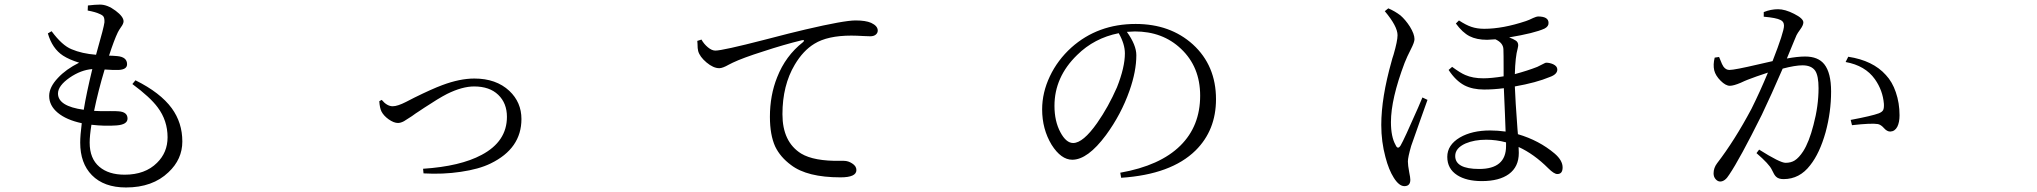

<svg xmlns="http://www.w3.org/2000/svg" viewBox="-20 -785 9040 852"><path d="M539.1 46.9Q441.4 46.9 387.7 -7.8Q335.9 -60.5 335.9 -152.3Q335.9 -183.6 342.8 -238.3Q274.4 -252.9 236.3 -284.7Q198.2 -316.4 198.2 -359.4Q198.2 -398.4 237.3 -439.5Q272.5 -477.5 331.1 -506.8Q287.1 -520.5 259.8 -538.1Q211.9 -569.3 192.4 -636.7L209 -646.5Q255.9 -583 297.9 -566.4Q343.8 -546.9 406.2 -542Q408.2 -548.8 412.1 -563.5Q440.4 -662.1 443.4 -685.5Q444.3 -703.1 439.5 -710.9Q435.5 -717.8 420.9 -723.6Q405.3 -731.4 369.1 -738.3L370.1 -760.7Q403.3 -764.6 423.8 -764.6Q457 -764.6 493.2 -737.3Q528.3 -710.9 528.3 -690.4Q528.3 -679.7 516.6 -664.1Q507.8 -651.4 502.9 -641.6Q486.3 -607.4 463.9 -538.1Q476.6 -538.1 500 -536.1Q543.9 -532.2 543.9 -500Q543.9 -476.6 506.8 -474.6Q486.3 -473.6 444.3 -476.6Q416 -382.8 397.5 -293Q424.8 -291 468.8 -292Q498 -292 506.8 -291Q545.9 -288.1 545.9 -258.8Q545.9 -232.4 498 -228.5Q444.3 -224.6 385.7 -231.4Q377.9 -182.6 377.9 -152.3Q377.9 -81.1 420.9 -44.9Q461.9 -9.8 533.2 -9.8Q624 -9.8 676.8 -62.5Q723.6 -108.4 723.6 -175.8Q723.6 -250 679.7 -308.6Q646.5 -353.5 567.4 -412.1L581.1 -428.7Q691.4 -374 742.2 -304.7Q789.1 -240.2 789.1 -157.2Q789.1 -78.1 727.5 -20.5Q657.2 46.9 539.1 46.9ZM351.6 -297.9Q363.3 -370.1 389.6 -478.5Q338.9 -474.6 289.1 -440.4Q237.3 -404.3 237.3 -370.1Q237.3 -313.5 351.6 -297.9Z M1859.4 -15.6 1857.4 -36.1Q2022.5 -46.9 2117.2 -97.7Q2229.5 -157.2 2229.5 -266.6Q2229.5 -327.1 2190.9 -364.3Q2152.3 -401.4 2084 -401.4Q2031.2 -401.4 1963.9 -368.2Q1925.8 -348.6 1862.3 -306.6Q1845.7 -295.9 1838.9 -291Q1826.2 -283.2 1807.6 -269.5Q1781.2 -252 1772.5 -247.1Q1757.8 -239.3 1746.1 -239.3Q1727.5 -239.3 1704.1 -255.9Q1682.6 -271.5 1672.9 -290Q1665 -305.7 1663.1 -335.9L1673.8 -341.8Q1697.3 -313.5 1722.7 -313.5Q1744.1 -313.5 1782.2 -333Q1793.9 -338.9 1818.4 -351.6Q1897.5 -390.6 1942.4 -407.2Q2020.5 -436.5 2085 -436.5Q2181.6 -436.5 2240.2 -381.8Q2293.9 -331.1 2293.9 -256.8Q2293.9 -126 2157.2 -59.6Q2105.5 -34.2 2024.4 -22.5Q1946.3 -10.7 1859.4 -15.6Z M3710 2Q3561.5 2 3490.2 -52.7Q3442.4 -87.9 3419.9 -134.8Q3396.5 -186.5 3396.5 -266.6Q3396.5 -362.3 3428.7 -442.4Q3465.8 -537.1 3543 -597.7Q3548.8 -602.5 3547.4 -605.5Q3545.9 -608.4 3538.1 -606.4Q3458 -586.9 3366.2 -556.6Q3276.4 -528.3 3231.4 -506.8Q3225.6 -503.9 3213.9 -498Q3186.5 -482.4 3171.9 -482.4Q3145.5 -482.4 3115.2 -507.8Q3085 -533.2 3078.1 -558.6Q3075.2 -569.3 3075.2 -590.8Q3074.2 -599.6 3074.2 -603.5L3092.8 -609.4Q3103.5 -589.8 3121.1 -575.2Q3138.7 -560.5 3154.3 -560.5Q3186.5 -560.5 3372.1 -608.4Q3495.1 -640.6 3554.7 -654.3Q3725.6 -694.3 3776.4 -694.3Q3821.3 -694.3 3845.7 -683.6Q3875 -669.9 3875 -649.4Q3875 -638.7 3866.2 -631.3Q3857.4 -624 3841.8 -624Q3834 -624 3813.5 -625Q3779.3 -627 3757.8 -627Q3652.3 -627 3593.8 -590.8Q3543.9 -560.5 3506.8 -498Q3452.1 -406.2 3452.1 -278.3Q3452.1 -155.3 3535.2 -103.5Q3591.8 -69.3 3710 -71.3Q3720.7 -71.3 3724.6 -71.3Q3744.1 -71.3 3761.7 -59.6Q3780.3 -47.9 3780.3 -30.3Q3780.3 2 3710 2Z M4955.1 3.9 4951.2 -18.6Q5127.9 -49.8 5217.8 -138.7Q5305.7 -225.6 5305.7 -360.4Q5305.7 -488.3 5220.7 -568.4Q5139.6 -645.5 5015.6 -645.5Q5003.9 -645.5 4980.5 -643.6Q5022.5 -585 5022.5 -540Q5022.5 -468.8 4992.2 -382.8Q4955.1 -277.3 4887.7 -185.5Q4806.6 -76.2 4738.3 -76.2Q4688.5 -76.2 4646.5 -142.6Q4604.5 -211.9 4604.5 -299.8Q4604.5 -374 4638.7 -446.3Q4672.9 -518.6 4734.4 -574.2Q4851.6 -678.7 5019.5 -678.7Q5172.9 -678.7 5273.4 -587.9Q5376 -494.1 5376 -344.7Q5376 -207 5285.2 -117.2Q5176.8 -10.7 4955.1 3.9ZM4742.2 -150.4Q4786.1 -150.4 4848.6 -239.3Q4898.4 -310.5 4936.5 -397.5Q4971.7 -486.3 4971.7 -547.9Q4971.7 -589.8 4944.3 -637.7Q4835.9 -616.2 4759.8 -541Q4659.2 -443.4 4659.2 -315.4Q4659.2 -247.1 4685.5 -198.2Q4710.9 -150.4 4742.2 -150.4Z M6211.9 41Q6188.5 41 6165 3.9Q6142.6 -31.2 6127.9 -87.9Q6109.4 -156.2 6109.4 -230.5Q6109.4 -351.6 6155.3 -513.7Q6157.2 -522.5 6164.1 -543Q6181.6 -603.5 6181.6 -628.9Q6181.6 -668 6125 -735.4L6140.6 -748Q6169.9 -735.4 6194.3 -716.8Q6216.8 -697.3 6236.3 -667Q6256.8 -633.8 6256.8 -611.3Q6256.8 -597.7 6241.2 -567.4Q6223.6 -533.2 6212.9 -505.9Q6152.3 -345.7 6152.3 -243.2Q6152.3 -177.7 6172.9 -141.6Q6182.6 -119.1 6195.3 -139.6Q6210 -164.1 6272.5 -306.6Q6287.1 -340.8 6292 -352.5L6314.5 -341.8Q6306.6 -320.3 6284.2 -256.8Q6250 -161.1 6242.2 -137.7Q6227.5 -86.9 6227.5 -68.4Q6227.5 -51.8 6233.4 -20.5Q6238.3 2.9 6238.3 12.7Q6238.3 41 6211.9 41ZM6555.7 18.6Q6487.3 18.6 6446.3 -7.8Q6402.3 -36.1 6402.3 -88.9Q6402.3 -141.6 6458 -174.8Q6511.7 -206.1 6592.8 -206.1Q6625 -206.1 6661.1 -201.2Q6660.2 -225.6 6658.2 -279.3Q6654.3 -359.4 6653.3 -393.6Q6608.4 -387.7 6565.4 -387.7Q6514.6 -387.7 6478.5 -406.2Q6439.5 -426.8 6408.2 -474.6L6423.8 -488.3Q6460.9 -460.9 6482.4 -452.1Q6515.6 -437.5 6562.5 -437.5Q6597.7 -437.5 6652.3 -446.3Q6652.3 -458 6652.3 -481.4Q6652.3 -547.9 6651.4 -566.4Q6650.4 -594.7 6616.2 -610.4Q6615.2 -610.4 6613.3 -610.4Q6588.9 -608.4 6579.1 -608.4Q6532.2 -608.4 6501 -624.5Q6469.7 -640.6 6440.4 -680.7L6454.1 -694.3Q6485.4 -673.8 6508.8 -666Q6534.2 -657.2 6566.4 -657.2Q6648.4 -657.2 6751 -691.4Q6765.6 -696.3 6783.2 -705.1Q6798.8 -711.9 6804.7 -711.9Q6851.6 -711.9 6851.6 -683.6Q6852.5 -668 6834 -658.2Q6789.1 -637.7 6676.8 -619.1Q6695.3 -612.3 6707 -604.5Q6721.7 -593.8 6714.8 -570.3Q6704.1 -533.2 6702.1 -456.1Q6759.8 -471.7 6801.8 -488.3Q6814.5 -494.1 6829.1 -502Q6837.9 -506.8 6840.8 -506.8Q6856.4 -506.8 6872.1 -500Q6890.6 -491.2 6890.6 -476.6Q6890.6 -455.1 6857.4 -443.4Q6796.9 -418 6702.1 -401.4Q6704.1 -342.8 6713.9 -210.9Q6714.8 -196.3 6715.8 -189.5Q6809.6 -162.1 6878.9 -103.5Q6914.1 -73.2 6914.1 -42Q6914.1 -12.7 6890.6 -12.7Q6876 -12.7 6850.6 -38.1Q6787.1 -101.6 6718.8 -132.8Q6719.7 -123 6719.7 -106.4Q6719.7 -44.9 6675.8 -12.7Q6632.8 18.6 6555.7 18.6ZM6543.9 -35.2Q6663.1 -35.2 6663.1 -136.7V-153.3Q6619.1 -165 6575.2 -165Q6522.5 -165 6483.4 -148.4Q6437.5 -127.9 6437.5 -92.8Q6437.5 -35.2 6543.9 -35.2Z M7613.3 20.5Q7602.5 20.5 7593.3 10.3Q7584 0 7584 -15.6Q7584 -40 7599.6 -60.5Q7677.7 -162.1 7752 -301.8Q7790 -377.9 7825.2 -462.9Q7768.6 -444.3 7736.3 -431.6Q7723.6 -426.8 7705.1 -418Q7672.9 -404.3 7656.2 -404.3Q7637.7 -404.3 7615.2 -426.8Q7592.8 -449.2 7586.9 -472.7Q7581.1 -498 7588.9 -529.3L7608.4 -532.2Q7610.4 -528.3 7613.3 -520.5Q7622.1 -497.1 7627.9 -489.3Q7638.7 -474.6 7654.3 -474.6Q7676.8 -474.6 7781.2 -499Q7825.2 -508.8 7845.7 -513.7Q7896.5 -643.6 7896.5 -670.9Q7896.5 -689.5 7880.9 -696.3Q7862.3 -706.1 7806.6 -710.9V-731.4Q7837.9 -744.1 7870.1 -744.1Q7901.4 -744.1 7941.4 -723.6Q7982.4 -703.1 7982.4 -685.5Q7982.4 -672.9 7967.8 -653.3Q7957 -638.7 7952.1 -628.9Q7949.2 -622.1 7941.4 -603.5Q7921.9 -554.7 7909.2 -525.4Q7957 -534.2 7990.2 -534.2Q8047.9 -534.2 8075.2 -500Q8105.5 -461.9 8105.5 -378.9Q8105.5 -288.1 8081.1 -198.2Q8054.7 -104.5 8012.7 -51.8Q7965.8 9.8 7894.5 9.8Q7872.1 9.8 7861.3 -1Q7853.5 -7.8 7842.3 -32.2Q7831.1 -56.6 7774.4 -105.5L7786.1 -121.1Q7878.9 -62.5 7903.3 -62.5Q7927.7 -62.5 7944.3 -73.2Q7962.9 -85 7981.4 -113.3Q8007.8 -154.3 8027.3 -230.5Q8049.8 -314.5 8049.8 -393.6Q8049.8 -448.2 8035.2 -470.7Q8018.6 -495.1 7978.5 -495.1Q7946.3 -495.1 7890.6 -480.5Q7840.8 -365.2 7797.9 -275.4Q7700.2 -79.1 7653.3 -9.8Q7634.8 20.5 7613.3 20.5ZM8368.2 -201.2Q8353.5 -201.2 8340.3 -216.3Q8327.1 -231.4 8313.5 -234.4Q8285.2 -239.3 8198.2 -229.5L8192.4 -252.9Q8286.1 -270.5 8317.4 -282.2Q8332 -288.1 8336.4 -296.4Q8340.8 -304.7 8339.8 -324.2Q8335 -383.8 8299.8 -433.6Q8256.8 -494.1 8169.9 -509.8L8181.6 -533.2Q8291 -516.6 8348.6 -452.1Q8377 -421.9 8392.6 -376Q8409.2 -328.1 8409.2 -273.4Q8409.2 -242.2 8399.4 -222.7Q8388.7 -202.1 8368.2 -201.2Z"/></svg>

Font: Bpmf GenYo Min R
Style: R
Weight: 400
Foundry: But Ko
Version: Version 1.320